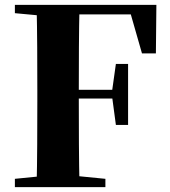

<svg xmlns="http://www.w3.org/2000/svg" viewBox="-20 -767 697 787"><path d="M41 0V-34L202 -50H250L412 -34V0ZM130 0Q132 -86 132.5 -174Q133 -262 133 -351V-395Q133 -484 132.5 -571.5Q132 -659 130 -747H306Q304 -661 303.5 -572Q303 -483 303 -391V-360Q303 -266 303.5 -177Q304 -88 306 0ZM218 -363V-399H469V-363ZM455 -255 440 -367V-398L455 -505H505V-255ZM41 -713V-747H218V-698H202ZM562 -548 505 -747 591 -708H218V-747H621L619 -548Z"/></svg>

Font: Noto Serif KR ExtraLight Black
Style: Regular
Weight: 900
Version: Version 2.003-H1;hotconv 1.1.1;makeotfexe 2.6.0